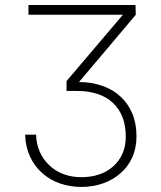

<svg xmlns="http://www.w3.org/2000/svg" viewBox="-20 -548 640 761"><path d="M467.3 -489.7 243.7 -226.6V-187.5H286.6Q331.1 -187.5 366.9 -175.5Q402.8 -163.6 427.7 -140.1Q452.6 -116.7 465.6 -83.3Q478.5 -49.8 478.5 -5.9Q478.5 31.7 465.1 61.5Q451.7 91.3 428.2 111.8Q404.8 132.8 372.6 143.6Q340.3 154.3 302.2 154.3Q264.2 154.3 231.7 142.1Q199.2 129.9 175.8 107.4Q151.9 85.4 137.9 54.2Q124 22.9 123 -14.2H79.6Q81.1 34.2 98.9 72.5Q116.7 110.8 147 137.7Q176.8 164.6 216.8 178.7Q256.8 192.9 302.2 192.9Q348.1 192.9 387.9 179Q427.7 165 457.5 138.7Q487.3 113.3 504.2 75.9Q521 38.6 521 -7.8Q521 -58.1 504.6 -97.4Q488.3 -136.7 458.5 -164.6Q427.7 -193.4 384.8 -208Q341.8 -222.7 296.9 -222.7H293L518.1 -489.3L517.1 -528.3H92.8V-489.7Z"/></svg>

Font: Roboto Mono ExtraLight
Style: Regular
Weight: 250
Monospace: yes
Designer: Google
Version: Version 3.000